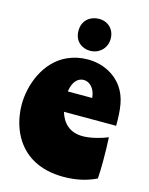

<svg xmlns="http://www.w3.org/2000/svg" viewBox="-124 -905 770 994"><g transform="rotate(15 261.0 -408.0)"><path d="M510 -315C510 -403 504 -466 466 -519C426 -575 359 -609 280 -609C242 -609 205 -601 172 -586C59 -535 9 -402 9 -295C9 -223 32 -105 134 -37C191 0 255 11 314 11C380 11 438 -2 489 -27C491 -55 492 -88 492 -122C492 -165 491 -210 489 -248C457 -234 399 -218 356 -218C286 -218 247 -258 230 -315ZM287 -501C317 -501 348 -475 353 -422H222C230 -480 259 -501 287 -501ZM194 -740C194 -683 236 -655 278 -655C325 -655 366 -689 366 -743C366 -792 331 -827 282 -827C238 -827 194 -799 194 -740Z"/></g></svg>

Font: Ranchers
Style: Regular
Weight: 400
Designer: Pablo Impallari, Brenda Gallo
Foundry: Pablo Impallari, Brenda Gallo
Version: Version 1.000